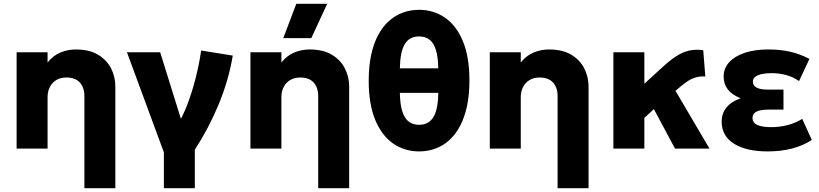

<svg xmlns="http://www.w3.org/2000/svg" viewBox="-20 -787 4337 1017"><path d="M427 210V-277.5Q427 -323.5 402.8 -350Q378.5 -376.5 331.5 -376.5Q301.5 -376.5 279.2 -363.5Q257 -350.5 244.5 -326.8Q232 -303 232 -272.5V0H68V-510H232V-456Q260.5 -492 299.5 -508.5Q338.5 -525 381.5 -525Q453.5 -525 500 -496.8Q546.5 -468.5 568.8 -423.8Q591 -379 591 -329V210Z M848 210V20L652.5 -510H828.5L961 -84.5L915 -116.5Q946.5 -166.5 972 -232.8Q997.5 -299 1016.2 -373Q1035 -447 1045.5 -519.5L1213 -492.5Q1191 -362 1138.8 -235.5Q1086.5 -109 1012 6V210Z M1665.5 210V-277.5Q1665.5 -323.5 1641.2 -350Q1617 -376.5 1570 -376.5Q1540 -376.5 1517.8 -363.5Q1495.5 -350.5 1483 -326.8Q1470.5 -303 1470.5 -272.5V0H1306.5V-510H1470.5V-456Q1499 -492 1538 -508.5Q1577 -525 1620 -525Q1692 -525 1738.5 -496.8Q1785 -468.5 1807.2 -423.8Q1829.5 -379 1829.5 -329V210ZM1480.5 -585 1549.5 -767H1713L1629 -585Z M2200 15Q2123.5 15 2063.2 -26.2Q2003 -67.5 1968 -150.8Q1933 -234 1933 -360Q1933 -436 1946 -496.2Q1959 -556.5 1983 -601.2Q2007 -646 2040.2 -675.8Q2073.5 -705.5 2113.8 -720.2Q2154 -735 2200 -735Q2276 -735 2336.2 -694Q2396.5 -653 2431.5 -569.8Q2466.5 -486.5 2466.5 -360Q2466.5 -284.5 2453.5 -224.2Q2440.5 -164 2416.5 -119Q2392.5 -74 2359.5 -44.2Q2326.5 -14.5 2286 0.2Q2245.5 15 2200 15ZM2200 -126Q2251 -126 2275.8 -167Q2300.5 -208 2301.5 -295H2098Q2099 -237 2110.2 -199.5Q2121.5 -162 2143.5 -144Q2165.5 -126 2200 -126ZM2098 -425H2301.5Q2300.5 -483 2289.5 -520.5Q2278.5 -558 2256.2 -576Q2234 -594 2200 -594Q2148.5 -594 2124 -553.2Q2099.5 -512.5 2098 -425Z M2933.5 210V-277.5Q2933.5 -323.5 2909.2 -350Q2885 -376.5 2838 -376.5Q2808 -376.5 2785.8 -363.5Q2763.5 -350.5 2751 -326.8Q2738.5 -303 2738.5 -272.5V0H2574.5V-510H2738.5V-456Q2767 -492 2806 -508.5Q2845 -525 2888 -525Q2960 -525 3006.5 -496.8Q3053 -468.5 3075.2 -423.8Q3097.5 -379 3097.5 -329V210Z M3229 0V-510H3393V-343.5L3491.5 -433.5Q3528 -467 3561.2 -488.8Q3594.5 -510.5 3629.2 -518.8Q3664 -527 3705 -521L3716 -382Q3688 -383.5 3665.5 -377Q3643 -370.5 3623.2 -357.5Q3603.5 -344.5 3583 -327L3558 -306L3738 0H3555.5L3443.5 -209L3393 -162.5V0Z M4045 15Q3933.5 15 3868 -25.8Q3802.5 -66.5 3802.5 -144Q3802.5 -185 3827.2 -216.8Q3852 -248.5 3903 -266.5Q3857 -284.5 3835 -313.5Q3813 -342.5 3813 -381Q3813 -425.5 3842.8 -457.8Q3872.5 -490 3925.8 -507.5Q3979 -525 4048.5 -525Q4113.5 -525 4165 -513.2Q4216.5 -501.5 4267.5 -475L4212.5 -357.5Q4183 -378.5 4145.8 -389Q4108.5 -399.5 4066.5 -399.5Q4037 -399.5 4015 -394.8Q3993 -390 3980.5 -380Q3968 -370 3968 -354Q3968 -333.5 3987.8 -323Q4007.5 -312.5 4044 -312.5H4130V-206.5H4050Q4023.5 -206.5 4004.8 -202Q3986 -197.5 3976 -187.8Q3966 -178 3966 -162Q3966 -136.5 3991.8 -125Q4017.5 -113.5 4064 -113.5Q4110 -113.5 4151.5 -124.2Q4193 -135 4229.5 -157.5L4280 -45.5Q4233.5 -15.5 4175.2 -0.2Q4117 15 4045 15Z"/></svg>

Font: Geologica Cursive
Style: Bold
Weight: 700
Designer: Sindre Bremnes, Frode Helland
Foundry: Monokrom Skriftforlag AS
Version: Version 1.010;gftools[0.9.28]